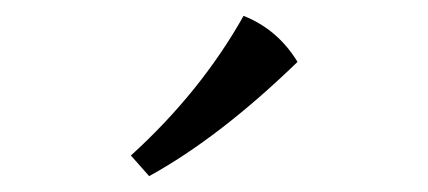

<svg xmlns="http://www.w3.org/2000/svg" viewBox="-20 -752 540 242"><path d="M355 -674Q257 -579 168 -530L145 -556Q233 -636 287 -732Q330 -715 355 -674Z"/></svg>

Font: Asul
Style: Regular
Weight: 400
Designer: Mariela Monsalve
Foundry: Mariela Monsalve
Version: Version 1.002